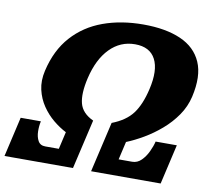

<svg xmlns="http://www.w3.org/2000/svg" viewBox="-114 -855 1057 950"><g transform="rotate(10 414.0 -380.0)"><path d="M691.5 -200H798L752 0H402.5L461 -253Q530 -279.5 564 -324.8Q598 -370 616.5 -450Q639.5 -548.5 611.2 -602.5Q583 -656.5 508.5 -656.5Q434.5 -656.5 381.8 -602.5Q329 -548.5 306 -450Q287.5 -370 299.8 -322.5Q312 -275 369 -248.5L311.5 0H-32.5L13.5 -200H115Q109.5 -176.5 110 -148.8Q110.5 -121 121.5 -101.2Q132.5 -81.5 158 -81.5H226L246 -168.5Q213.5 -185 181.2 -211.5Q149 -238 124.5 -274Q100 -310 89.8 -354.2Q79.5 -398.5 91.5 -450Q116 -556.5 177.8 -625.2Q239.5 -694 330.2 -727Q421 -760 532.5 -760Q644.5 -760 720 -727Q795.5 -694 825.5 -625.2Q855.5 -556.5 831 -450Q819 -398.5 788.8 -354.8Q758.5 -311 717.5 -275.8Q676.5 -240.5 632 -214.5Q587.5 -188.5 547.5 -172.5L526.5 -81.5H594.5Q620.5 -81.5 640.2 -101.2Q660 -121 673 -148.8Q686 -176.5 691.5 -200Z"/></g></svg>

Font: Besley* Condensed Fatface
Style: Italic
Weight: 900
Width: 3
Italic angle: -13°
Designer: Owen Earl
Foundry: indestructible type*
Version: Version 3.000; ttfautohint (v1.8.3)